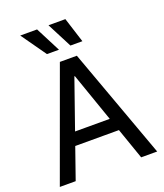

<svg xmlns="http://www.w3.org/2000/svg" viewBox="-170 -1077 1015 1189"><g transform="rotate(-20 337.0 -482.5)"><path d="M120.6 0H16.1L281.2 -727.5H393.1L657.7 0H552.2L338.4 -612.8H335ZM153.3 -290.5H520.5V-205.6H153.3ZM222.7 -800.3 106.4 -964.8H217.3L301.8 -800.3ZM377.4 -800.3 292.5 -964.8H403.8L456.1 -800.3Z"/></g></svg>

Font: Inter Cardless Tabular
Style: Regular
Weight: 400
Designer: Rasmus Andersson
Foundry: rsms
Version: Version 4.000;git-4fc901f